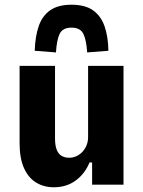

<svg xmlns="http://www.w3.org/2000/svg" viewBox="-20 -782 607 813"><path d="M208 11Q166 11 133 -9Q100 -29 81.5 -70.5Q63 -112 63 -175V-503H213V-195Q213 -167 220 -148.5Q227 -130 241 -122Q255 -114 273 -114Q294 -114 312.5 -125.5Q331 -137 342 -157Q353 -177 353 -201V-503H503V0H370V-94H359Q340 -47 301 -18Q262 11 208 11ZM217 -560 127 -567Q129 -628 144 -671.5Q159 -715 192.5 -738.5Q226 -762 283 -762Q340 -762 373.5 -738.5Q407 -715 422.5 -671.5Q438 -628 439 -567L349 -560Q346 -612 333 -638.5Q320 -665 283 -665Q245 -665 232.5 -638.5Q220 -612 217 -560Z"/></svg>

Font: Nunito Sans 7pt Condensed ExtraBold
Style: Regular
Weight: 800
Width: 3
Designer: Vernon Adams
Foundry: Vernon Adams
Version: Version 3.101;gftools[0.9.27]